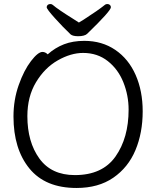

<svg xmlns="http://www.w3.org/2000/svg" viewBox="-20 -916 785 954"><path d="M395 -818Q468 -865 500 -891Q505 -896 513 -896Q521 -896 526 -891.5Q531 -887 531 -880Q531 -862 413 -748Q407 -742 395 -739Q383 -736 369 -736Q342 -736 331 -745Q292 -782 252 -826.5Q212 -871 212 -880Q212 -887 217 -891.5Q222 -896 230 -896Q238 -896 243 -891Q267 -870 344 -822L372 -804Q392 -817 395 -818ZM399 -713Q487 -713 553 -668Q619 -623 654 -543.5Q689 -464 689 -363Q689 -256 653 -170Q617 -84 543 -33Q469 18 360 18Q205 18 126 -79Q47 -176 47 -337Q47 -420 73 -493.5Q99 -567 134 -612.5Q169 -658 191 -658Q205 -658 217 -646Q254 -679 298 -696Q342 -713 399 -713ZM619 -371Q619 -442 593 -507Q567 -572 515.5 -612.5Q464 -653 393 -653Q332 -653 267 -616Q202 -579 159 -507.5Q116 -436 116 -339Q116 -211 175.5 -128.5Q235 -46 352 -46Q489 -46 554 -138.5Q619 -231 619 -371Z"/></svg>

Font: Iansui
Style: Regular
Weight: 400
Designer: But Ko / Fontworks Inc.
Foundry: zi-hi.com / Fontworks Inc.
Version: Version 1.002